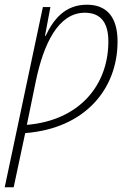

<svg xmlns="http://www.w3.org/2000/svg" viewBox="-48 -559 563 815"><path d="M-28 236H10L59 6C315 -14 451 -183 451 -383C451 -489 403 -539 321 -539C229 -539 179 -478 146 -407H143L166 -529H134ZM66 -29 104 -214C137 -374 200 -505 312 -505C377 -505 412 -466 412 -383C412 -199 291 -48 66 -29Z"/></svg>

Font: Noto Sans SemiCondensed ExtraLight
Style: Italic
Weight: 200
Width: 4
Italic angle: -12°
Designer: Monotype Design Team
Foundry: Monotype Imaging Inc.
Version: Version 2.013